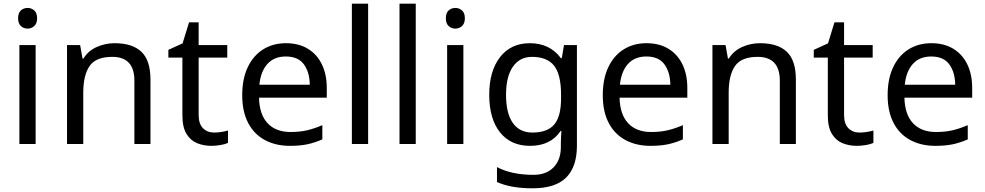

<svg xmlns="http://www.w3.org/2000/svg" viewBox="-20 -780 5337 1040"><path d="M130 -737Q150 -737 165.5 -723.5Q181 -710 181 -681Q181 -653 165.5 -639Q150 -625 130 -625Q108 -625 93 -639Q78 -653 78 -681Q78 -710 93 -723.5Q108 -737 130 -737ZM173 -536V0H85V-536Z M601 -546Q697 -546 746 -499.5Q795 -453 795 -349V0H708V-343Q708 -472 588 -472Q499 -472 465 -422Q431 -372 431 -278V0H343V-536H414L427 -463H432Q458 -505 504 -525.5Q550 -546 601 -546Z M1140 -62Q1160 -62 1181 -65.5Q1202 -69 1215 -73V-6Q1201 1 1175 5.5Q1149 10 1125 10Q1083 10 1047.5 -4.5Q1012 -19 990 -55Q968 -91 968 -156V-468H892V-510L969 -545L1004 -659H1056V-536H1211V-468H1056V-158Q1056 -109 1079.5 -85.5Q1103 -62 1140 -62Z M1529 -546Q1598 -546 1647.5 -516Q1697 -486 1723.5 -431.5Q1750 -377 1750 -304V-251H1383Q1385 -160 1429.5 -112.5Q1474 -65 1554 -65Q1605 -65 1644.5 -74.5Q1684 -84 1726 -102V-25Q1685 -7 1645 1.5Q1605 10 1550 10Q1474 10 1415.5 -21Q1357 -52 1324.5 -113.5Q1292 -175 1292 -264Q1292 -352 1321.5 -415Q1351 -478 1404.5 -512Q1458 -546 1529 -546ZM1528 -474Q1465 -474 1428.5 -433.5Q1392 -393 1385 -321H1658Q1657 -389 1626 -431.5Q1595 -474 1528 -474Z M1974 0H1886V-760H1974Z M2232 0H2144V-760H2232Z M2447 -737Q2467 -737 2482.5 -723.5Q2498 -710 2498 -681Q2498 -653 2482.5 -639Q2467 -625 2447 -625Q2425 -625 2410 -639Q2395 -653 2395 -681Q2395 -710 2410 -723.5Q2425 -737 2447 -737ZM2490 -536V0H2402V-536Z M2850 -546Q2903 -546 2945.5 -526Q2988 -506 3018 -465H3023L3035 -536H3105V9Q3105 124 3046.5 182Q2988 240 2865 240Q2747 240 2672 206V125Q2751 167 2870 167Q2939 167 2978.5 126.5Q3018 86 3018 16V-5Q3018 -17 3019 -39.5Q3020 -62 3021 -71H3017Q2963 10 2851 10Q2747 10 2688.5 -63Q2630 -136 2630 -267Q2630 -395 2688.5 -470.5Q2747 -546 2850 -546ZM2862 -472Q2795 -472 2758 -418.5Q2721 -365 2721 -266Q2721 -167 2757.5 -114.5Q2794 -62 2864 -62Q2945 -62 2982 -105.5Q3019 -149 3019 -246V-267Q3019 -377 2981 -424.5Q2943 -472 2862 -472Z M3482 -546Q3551 -546 3600.5 -516Q3650 -486 3676.5 -431.5Q3703 -377 3703 -304V-251H3336Q3338 -160 3382.5 -112.5Q3427 -65 3507 -65Q3558 -65 3597.5 -74.5Q3637 -84 3679 -102V-25Q3638 -7 3598 1.5Q3558 10 3503 10Q3427 10 3368.5 -21Q3310 -52 3277.5 -113.5Q3245 -175 3245 -264Q3245 -352 3274.5 -415Q3304 -478 3357.5 -512Q3411 -546 3482 -546ZM3481 -474Q3418 -474 3381.5 -433.5Q3345 -393 3338 -321H3611Q3610 -389 3579 -431.5Q3548 -474 3481 -474Z M4097 -546Q4193 -546 4242 -499.5Q4291 -453 4291 -349V0H4204V-343Q4204 -472 4084 -472Q3995 -472 3961 -422Q3927 -372 3927 -278V0H3839V-536H3910L3923 -463H3928Q3954 -505 4000 -525.5Q4046 -546 4097 -546Z M4636 -62Q4656 -62 4677 -65.5Q4698 -69 4711 -73V-6Q4697 1 4671 5.5Q4645 10 4621 10Q4579 10 4543.5 -4.5Q4508 -19 4486 -55Q4464 -91 4464 -156V-468H4388V-510L4465 -545L4500 -659H4552V-536H4707V-468H4552V-158Q4552 -109 4575.5 -85.5Q4599 -62 4636 -62Z M5025 -546Q5094 -546 5143.5 -516Q5193 -486 5219.5 -431.5Q5246 -377 5246 -304V-251H4879Q4881 -160 4925.5 -112.5Q4970 -65 5050 -65Q5101 -65 5140.5 -74.5Q5180 -84 5222 -102V-25Q5181 -7 5141 1.5Q5101 10 5046 10Q4970 10 4911.5 -21Q4853 -52 4820.5 -113.5Q4788 -175 4788 -264Q4788 -352 4817.5 -415Q4847 -478 4900.5 -512Q4954 -546 5025 -546ZM5024 -474Q4961 -474 4924.5 -433.5Q4888 -393 4881 -321H5154Q5153 -389 5122 -431.5Q5091 -474 5024 -474Z"/></svg>

Font: Noto Sans Chorasmian
Style: Regular
Weight: 400
Designer: Federico Parra Barrios
Foundry: Google LLC
Version: Version 1.004; ttfautohint (v1.8.4.7-5d5b)